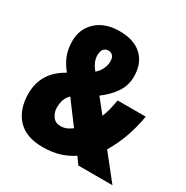

<svg xmlns="http://www.w3.org/2000/svg" viewBox="-167 -863 982 1013"><g transform="rotate(30 324.0 -356.5)"><path d="M275 -723Q365 -723 412.5 -677.5Q460 -632 460 -553Q460 -499 431 -455.5Q402 -412 352 -375L419 -291Q428 -311 435 -338.5Q442 -366 448 -401H619Q609 -337 586.5 -272.5Q564 -208 529 -150L648 0H440L410 -42Q372 -17 328.5 -3.5Q285 10 226 10Q125 10 73.5 -46.5Q22 -103 22 -198Q22 -327 143 -394Q114 -429 99 -467Q84 -505 84 -553Q84 -628 136 -675.5Q188 -723 275 -723ZM274 -605Q258 -605 247 -592.5Q236 -580 236 -554Q236 -515 270 -474Q290 -490 301 -513.5Q312 -537 312 -560Q312 -583 301.5 -594Q291 -605 274 -605ZM221 -294Q189 -265 189 -208Q189 -180 205.5 -156.5Q222 -133 253 -133Q275 -133 290.5 -140Q306 -147 322 -159Z"/></g></svg>

Font: Noto Sans Tamil ExtraCondensed Black
Style: Regular
Weight: 900
Width: 2
Designer: Jelle Bosma - Monotype Design Team
Foundry: Monotype Imaging Inc.
Version: Version 2.004; ttfautohint (v1.8.4.7-5d5b)